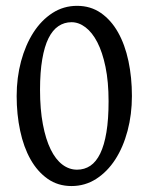

<svg xmlns="http://www.w3.org/2000/svg" viewBox="-20 -623 509 658"><path d="M352.1 -275.9Q352.1 -342.8 341.6 -393.6Q331.1 -444.3 313.5 -478.3Q295.9 -512.2 272.9 -529.5Q250 -546.9 225.1 -546.9Q200.2 -546.9 180.2 -533.4Q160.2 -520 146.2 -491.9Q132.3 -463.9 124.8 -419.9Q117.2 -376 117.2 -314.9Q117.2 -248 127 -196.8Q136.7 -145.5 153.6 -111.1Q170.4 -76.7 193.6 -59.1Q216.8 -41.5 244.1 -41.5Q269.5 -41.5 289.6 -54.9Q309.6 -68.4 323.5 -96.9Q337.4 -125.5 344.7 -169.7Q352.1 -213.9 352.1 -275.9ZM432.1 -293.9Q432.1 -231 417.2 -174.8Q402.3 -118.7 375.2 -76.7Q348.1 -34.7 309.8 -10Q271.5 14.6 225.1 14.6Q178.7 14.6 143.6 -10Q108.4 -34.7 84.7 -76.7Q61 -118.7 49.1 -174.8Q37.1 -231 37.1 -293.9Q37.1 -356.9 52.2 -413.1Q67.4 -469.2 94.5 -511.5Q121.6 -553.7 159.7 -578.4Q197.8 -603 244.1 -603Q290.5 -603 325.7 -578.6Q360.8 -554.2 384.5 -512.2Q408.2 -470.2 420.2 -413.8Q432.1 -357.4 432.1 -293.9Z"/></svg>

Font: Gentium Unicode
Style: Regular
Weight: 400
Version: Version 1.009